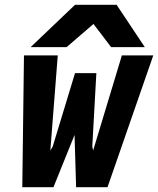

<svg xmlns="http://www.w3.org/2000/svg" viewBox="-20 -781 660 801"><path d="M80 -550H221L190 -153L200 -170L293 -476H382L365 -170L368.5 -153L488.5 -550H619.5L428.5 0H297.5L291 -218L203 0H73ZM293 -761H466.5L584 -584.5H443.5L370 -681L258 -584.5H108Z"/></svg>

Font: JuliaMono ExtraBold
Style: Italic
Weight: 800
Italic angle: -9°
Monospace: yes
Designer: cormullion
Foundry: corm
Version: Version 0.057; ttfautohint (v1.8.4)